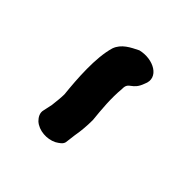

<svg xmlns="http://www.w3.org/2000/svg" viewBox="-75 -156 281 281"><g transform="rotate(45 65.0 -15.5)"><path d="M26 53C24 60 28 66 32 70C42 79 59 80 71 74C76 71 81 68 82 63L84 47C86 36 87 24 87 13V12C85 -8 83 -29 85 -50V-51C85 -65 96 -59 103 -79C113 -100 87 -114 63 -108C51 -102 38 -96 33 -82C25 -55 28 -14 31 15C31 22 30 30 29 39Z"/></g></svg>

Font: Stray Cat
Style: Bd
Weight: 700
Version: Version 1.0